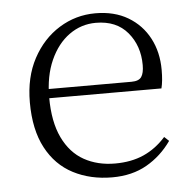

<svg xmlns="http://www.w3.org/2000/svg" viewBox="-44 -566 624 624"><g transform="rotate(-5 268.0 -254.0)"><path d="M298 14Q227 14 171 -15Q115 -44 83.5 -103.5Q52 -163 52 -252Q52 -334 84.5 -394.5Q117 -455 171 -488.5Q225 -522 289 -522Q351 -522 395.5 -495.5Q440 -469 464 -423.5Q488 -378 488 -320Q488 -283 482 -260H82V-290H387Q411 -290 419.5 -302.5Q428 -315 428 -341Q428 -404 391.5 -447.5Q355 -491 288 -491Q240 -491 201 -463Q162 -435 139 -383.5Q116 -332 116 -263Q116 -183 141 -131Q166 -79 210 -54.5Q254 -30 311 -30Q364 -30 404.5 -48Q445 -66 477 -102L492 -88Q459 -41 411 -13.5Q363 14 298 14Z"/></g></svg>

Font: Source Han Serif JP VF
Style: Regular
Weight: 250
Designer: Ryoko NISHIZUKA 西塚涼子 (kana & ideographs); Frank Grießhammer (Latin, Greek & Cyrillic); Wenlong ZHANG 张文龙 (bopomofo); San
Foundry: Adobe
Version: Version 2.001;hotconv 1.1.0;makeotfexe 2.6.0